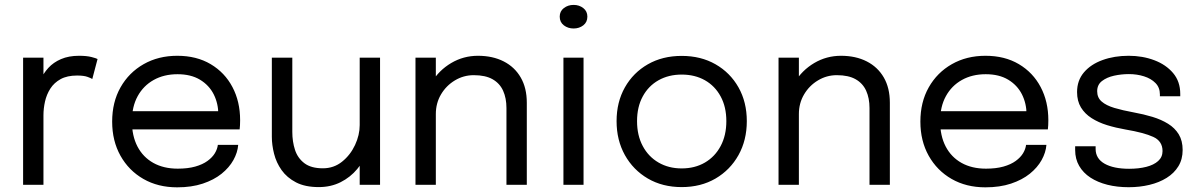

<svg xmlns="http://www.w3.org/2000/svg" viewBox="-20 -772 5016 802"><path d="M76.5 0V-531H161.5V-368L133.5 -378Q136.5 -407.5 148.5 -436.2Q160.5 -465 181.8 -488.2Q203 -511.5 235 -525.2Q267 -539 310 -539Q342 -539 362.2 -533.8Q382.5 -528.5 387.5 -525.5L365.5 -442Q360.5 -445.5 345.2 -451Q330 -456.5 302 -456.5Q260.5 -456.5 233.2 -441.5Q206 -426.5 190.2 -401.8Q174.5 -377 168 -348Q161.5 -319 161.5 -290.5V0Z M496.5 -231.5V-307.5H907L892 -282.5Q892 -285.5 892 -288.2Q892 -291 892 -293.5Q892 -339.5 872.8 -377.8Q853.5 -416 815.5 -439Q777.5 -462 721.5 -462Q665 -462 622 -438Q579 -414 555 -370.2Q531 -326.5 531 -266Q531 -204.5 554.2 -160Q577.5 -115.5 620.5 -91.5Q663.5 -67.5 722.5 -67.5Q764.5 -67.5 795.5 -76.2Q826.5 -85 846.8 -99.8Q867 -114.5 877.5 -132Q888 -149.5 890 -167H975Q972.5 -135 955 -103.5Q937.5 -72 905.5 -46.2Q873.5 -20.5 827 -5Q780.5 10.5 720 10.5Q640 10.5 579 -24.5Q518 -59.5 483.2 -121.5Q448.5 -183.5 448.5 -264Q448.5 -345.5 483.5 -407.2Q518.5 -469 580 -504Q641.5 -539 720.5 -539Q801 -539 860 -504Q919 -469 951 -408.2Q983 -347.5 983 -270Q983 -262 982.5 -249Q982 -236 981 -231.5Z M1311.5 9.5Q1254.5 9.5 1216.5 -10.2Q1178.5 -30 1156.2 -61.5Q1134 -93 1124.8 -129.8Q1115.5 -166.5 1115.5 -200.5Q1115.5 -219.5 1115.5 -239.8Q1115.5 -260 1115.5 -280.5V-531H1201V-291.5Q1201 -273 1201 -255Q1201 -237 1201 -221Q1201 -180.5 1212.2 -146Q1223.5 -111.5 1251.5 -90.2Q1279.5 -69 1328.5 -69Q1374.5 -69 1409 -96.8Q1443.5 -124.5 1463 -166.2Q1482.5 -208 1482.5 -249.5L1532 -229Q1532 -185 1516.5 -142.8Q1501 -100.5 1472.2 -66Q1443.5 -31.5 1402.8 -11Q1362 9.5 1311.5 9.5ZM1482.5 0V-531H1567.5V0Z M2095.5 0V-254.5Q2095.5 -277.5 2095.5 -292.2Q2095.5 -307 2095.5 -320.5Q2095.5 -362 2081.5 -393Q2067.5 -424 2037.5 -441Q2007.5 -458 1959 -458Q1916.5 -458 1880.2 -436.2Q1844 -414.5 1822.2 -377.8Q1800.5 -341 1800.5 -295.5L1752 -314Q1752 -376.5 1782.8 -427.5Q1813.5 -478.5 1864.8 -508.8Q1916 -539 1976.5 -539Q2038 -539 2084 -515.5Q2130 -492 2155.2 -448.2Q2180.5 -404.5 2180.5 -343Q2180.5 -321 2180.5 -295Q2180.5 -269 2180.5 -246.5V0ZM1715.5 0V-531H1800.5V0Z M2333.5 0V-531H2417.5V0ZM2376 -653Q2352.5 -653 2335.2 -666.2Q2318 -679.5 2318 -702.5Q2318 -725 2335.2 -738.2Q2352.5 -751.5 2376 -751.5Q2399.5 -751.5 2416.5 -738.2Q2433.5 -725 2433.5 -702.5Q2433.5 -679.5 2416.5 -666.2Q2399.5 -653 2376 -653Z M2827.5 9.5Q2747.5 9.5 2686.2 -26.2Q2625 -62 2590.2 -124.2Q2555.5 -186.5 2555.5 -266Q2555.5 -345.5 2590.2 -407Q2625 -468.5 2686.2 -503.5Q2747.5 -538.5 2827.5 -538.5Q2907.5 -538.5 2968.8 -503.5Q3030 -468.5 3064.8 -407Q3099.5 -345.5 3099.5 -266Q3099.5 -186.5 3064.8 -124.2Q3030 -62 2968.8 -26.2Q2907.5 9.5 2827.5 9.5ZM2827.5 -68.5Q2882.5 -68.5 2924.5 -93Q2966.5 -117.5 2990.2 -162Q3014 -206.5 3014 -266Q3014 -325.5 2990.2 -369.2Q2966.5 -413 2924.5 -436.8Q2882.5 -460.5 2827.5 -460.5Q2773 -460.5 2730.8 -436.8Q2688.5 -413 2664.8 -369.2Q2641 -325.5 2641 -266Q2641 -206.5 2664.8 -162Q2688.5 -117.5 2730.8 -93Q2773 -68.5 2827.5 -68.5Z M3612 0V-254.5Q3612 -277.5 3612 -292.2Q3612 -307 3612 -320.5Q3612 -362 3598 -393Q3584 -424 3554 -441Q3524 -458 3475.5 -458Q3433 -458 3396.8 -436.2Q3360.5 -414.5 3338.8 -377.8Q3317 -341 3317 -295.5L3268.5 -314Q3268.5 -376.5 3299.2 -427.5Q3330 -478.5 3381.2 -508.8Q3432.5 -539 3493 -539Q3554.5 -539 3600.5 -515.5Q3646.5 -492 3671.8 -448.2Q3697 -404.5 3697 -343Q3697 -321 3697 -295Q3697 -269 3697 -246.5V0ZM3232 0V-531H3317V0Z M3872.5 -231.5V-307.5H4283L4268 -282.5Q4268 -285.5 4268 -288.2Q4268 -291 4268 -293.5Q4268 -339.5 4248.8 -377.8Q4229.5 -416 4191.5 -439Q4153.5 -462 4097.5 -462Q4041 -462 3998 -438Q3955 -414 3931 -370.2Q3907 -326.5 3907 -266Q3907 -204.5 3930.2 -160Q3953.5 -115.5 3996.5 -91.5Q4039.5 -67.5 4098.5 -67.5Q4140.5 -67.5 4171.5 -76.2Q4202.5 -85 4222.8 -99.8Q4243 -114.5 4253.5 -132Q4264 -149.5 4266 -167H4351Q4348.5 -135 4331 -103.5Q4313.5 -72 4281.5 -46.2Q4249.5 -20.5 4203 -5Q4156.5 10.5 4096 10.5Q4016 10.5 3955 -24.5Q3894 -59.5 3859.2 -121.5Q3824.5 -183.5 3824.5 -264Q3824.5 -345.5 3859.5 -407.2Q3894.5 -469 3956 -504Q4017.5 -539 4096.5 -539Q4177 -539 4236 -504Q4295 -469 4327 -408.2Q4359 -347.5 4359 -270Q4359 -262 4358.5 -249Q4358 -236 4357 -231.5Z M4694.5 10Q4646.5 10 4605.8 -0.2Q4565 -10.5 4534.8 -30.2Q4504.5 -50 4487.8 -79Q4471 -108 4471 -145.5Q4471 -149.5 4471 -153.8Q4471 -158 4471 -161H4556.5Q4556.5 -158 4556.5 -156Q4556.5 -154 4556.5 -150Q4556.5 -109.5 4594 -88.2Q4631.5 -67 4696.5 -67Q4736.5 -67 4768 -75Q4799.5 -83 4817.8 -99.5Q4836 -116 4836 -141Q4836 -182.5 4797.2 -200.2Q4758.5 -218 4681.5 -231Q4641 -238 4604.5 -249.2Q4568 -260.5 4539.8 -278.5Q4511.5 -296.5 4495.2 -323.2Q4479 -350 4479 -387.5Q4479 -436 4507.8 -469.8Q4536.5 -503.5 4585.5 -521.2Q4634.5 -539 4694.5 -539Q4752.5 -539 4801.5 -520.5Q4850.5 -502 4880.2 -466.8Q4910 -431.5 4910 -380Q4910 -378 4910 -375.2Q4910 -372.5 4910 -370H4825Q4825 -372.5 4825 -374Q4825 -375.5 4825 -377.5Q4825 -406.5 4806.5 -425.2Q4788 -444 4758.5 -453.2Q4729 -462.5 4695.5 -462.5Q4664 -462.5 4633.5 -455.8Q4603 -449 4583 -433.5Q4563 -418 4563 -391Q4563 -364 4581.8 -347.8Q4600.5 -331.5 4634.8 -321.2Q4669 -311 4715.5 -302.5Q4757 -295 4794 -283.8Q4831 -272.5 4859.2 -255Q4887.5 -237.5 4903.8 -210.8Q4920 -184 4920 -145.5Q4920 -106.5 4902.2 -77.5Q4884.5 -48.5 4853.2 -29Q4822 -9.5 4781.2 0.2Q4740.5 10 4694.5 10Z"/></svg>

Font: Epilogue
Style: Regular
Weight: 400
Designer: Tyler Finck
Foundry: Etcetera Type Co
Version: Version 2.112